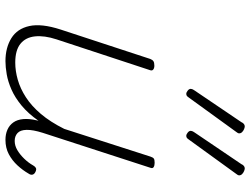

<svg xmlns="http://www.w3.org/2000/svg" viewBox="-124 -754 895 686"><g transform="rotate(90 323.0 -410.5)"><path d="M198 17Q150 17 116 -4Q82 -25 72.5 -68.5Q63 -112 85 -180L190 -500Q193 -508 198 -511.5Q203 -515 214 -515Q223 -515 228 -511Q233 -507 230 -499L120 -165Q106 -122 109.5 -88.5Q113 -55 136 -36.5Q159 -18 203 -18Q233 -18 264.5 -27Q296 -36 327 -56Q358 -76 386.5 -109.5Q415 -143 440 -193L539 -501Q542 -510 546 -513Q550 -516 561 -516Q571 -516 576.5 -512.5Q582 -509 579 -501L454 -116Q443 -81 443.5 -58.5Q444 -36 455 -26Q466 -16 483 -16Q500 -16 516 -25.5Q532 -35 546.5 -50Q561 -65 570 -81Q573 -87 578.5 -91Q584 -95 594 -90Q602 -86 603.5 -79.5Q605 -73 600 -66Q588 -45 570.5 -26Q553 -7 530.5 5Q508 17 479 17Q459 17 443 10Q427 3 417 -11Q407 -25 405 -46.5Q403 -68 410 -97L411 -101Q385 -64 356.5 -40.5Q328 -17 299.5 -4.5Q271 8 245 12.5Q219 17 198 17ZM314 -629Q310 -629 303.5 -634Q297 -639 297 -645Q297 -647 298 -650Q299 -653 303 -659L416 -826Q418 -831 422 -834.5Q426 -838 431 -838Q435 -838 441 -835.5Q447 -833 451.5 -828.5Q456 -824 456 -818Q456 -815 454 -812Q452 -809 449 -805L328 -638Q324 -632 321 -630.5Q318 -629 314 -629ZM464 -629Q460 -629 453.5 -634Q447 -639 447 -645Q447 -647 448 -650Q449 -653 453 -659L566 -826Q568 -831 572 -834.5Q576 -838 581 -838Q585 -838 591 -835.5Q597 -833 601.5 -828.5Q606 -824 606 -818Q606 -815 604 -812Q602 -809 599 -805L478 -638Q474 -632 471 -630.5Q468 -629 464 -629Z"/></g></svg>

Font: Playwrite RO Thin
Style: Regular
Weight: 250
Version: Version 1.002